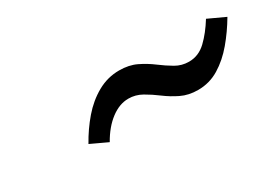

<svg xmlns="http://www.w3.org/2000/svg" viewBox="-22 -1021 809 595"><g transform="rotate(-30 383.0 -723.0)"><path d="M255.5 -632Q279 -673.5 309.8 -696.8Q340.5 -720 372.5 -720Q398 -720 420.5 -707.2Q443 -694.5 465.5 -677.5Q488 -660.5 514.2 -647.8Q540.5 -635 574 -635Q615 -635 649.5 -656Q684 -677 713 -711.5Q742 -746 765.5 -786L705 -814Q681.5 -776 654.8 -750.5Q628 -725 593.5 -725Q567.5 -725 545.8 -737.8Q524 -750.5 501.5 -767.5Q479 -784.5 452.8 -797.2Q426.5 -810 391.5 -810Q350 -810 313.5 -789.5Q277 -769 247.5 -734.8Q218 -700.5 195.5 -660Z"/></g></svg>

Font: League Gothic
Style: Italic
Weight: 400
Designer: The League of Moveable Type
Version: Version 1.600; ttfautohint (v1.8.3)